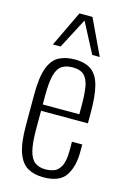

<svg xmlns="http://www.w3.org/2000/svg" viewBox="-124 -870 627 938"><g transform="rotate(15 189.5 -400.5)"><path d="M193 9Q147 9 114 -9.5Q81 -28 63.5 -76.5Q46 -125 46 -214V-368Q46 -459 64 -506Q82 -553 115.5 -570Q149 -587 194 -587Q248 -587 279 -564Q310 -541 323 -490.5Q336 -440 336 -357V-302H99V-210Q99 -141 108.5 -102Q118 -63 139 -47Q160 -31 193 -31Q214 -31 235 -38Q256 -45 270 -71Q284 -97 284 -152V-195H336V-157Q336 -83 305.5 -37Q275 9 193 9ZM99 -334H284V-379Q284 -431 278.5 -468.5Q273 -506 254 -526.5Q235 -547 194 -547Q162 -547 140.5 -533.5Q119 -520 109 -483.5Q99 -447 99 -378ZM71 -630 157 -810H223L308 -630H270L190 -783L110 -630Z"/></g></svg>

Font: Oswald ExtraLight
Style: Regular
Weight: 250
Designer: Vernon Adams
Foundry: Vernon Adams
Version: Version 4.100; ttfautohint (v1.8.1.43-b0c9)